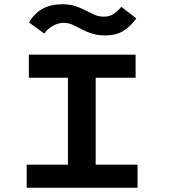

<svg xmlns="http://www.w3.org/2000/svg" viewBox="-20 -879 790 899"><path d="M105 0V-108H298V-515H115V-623H615V-515H428V-108H624V0ZM548 -847 618 -793Q590 -753 555.5 -733Q521 -713 475 -713Q437 -713 410 -722Q383 -731 361.5 -742.5Q340 -754 320.5 -763Q301 -772 277 -772Q252 -772 227.5 -758Q203 -744 187 -722L116 -774Q138 -813 176 -836Q214 -859 273 -859Q309 -859 334.5 -850Q360 -841 381 -830Q402 -819 422 -810Q442 -801 468 -801Q492 -801 511.5 -813.5Q531 -826 548 -847Z"/></svg>

Font: Inconsolata ExtraExpanded ExtraBold
Style: Regular
Weight: 800
Width: 8
Monospace: yes
Designer: Raph Levien, Cyreal, Brenton Simpson
Foundry: Raph Levien, Cyreal, Google
Version: Version 3.001; ttfautohint (v1.8.2.53-6de2)